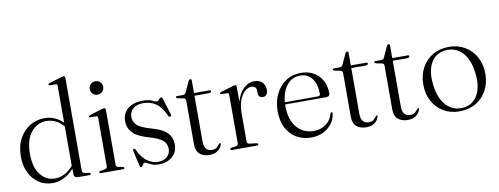

<svg xmlns="http://www.w3.org/2000/svg" viewBox="-61 -1048 3580 1377"><g transform="rotate(-10 1729.0 -359.5)"><path d="M38 -215Q38 -291 67.2 -345.5Q96.5 -400 145 -429.2Q193.5 -458.5 251 -458.5Q292.5 -458.5 326.5 -443.2Q360.5 -428 386 -401V-670.5Q386 -683 375.5 -683.5H332Q323 -684.5 323 -690.5Q323 -696.5 333 -700L417 -725.5Q432 -730.5 438.5 -730.5Q450.5 -730.5 450.5 -718V-42Q450.5 -25 468 -21.5L499 -16.5Q510 -14.5 510 -7.5Q510 0 498.5 0H414.5Q387 0 387 -30V-66.5Q317 10.5 230.5 10.5Q175.5 10.5 132 -18Q88.5 -46.5 63.2 -97.2Q38 -148 38 -215ZM105.5 -223Q105.5 -125 147.5 -72Q189.5 -19 253.5 -19Q287.5 -19 321.5 -35.8Q355.5 -52.5 386 -87.5V-375Q362.5 -404 330.2 -420Q298 -436 260.5 -436Q196 -436 150.8 -382Q105.5 -328 105.5 -223Z M657 -558.5Q636 -558.5 622.2 -572.2Q608.5 -586 608.5 -607Q608.5 -628 622.2 -642Q636 -656 657 -656Q679 -656 692.8 -641.8Q706.5 -627.5 706.5 -607Q706.5 -586 692.5 -572.2Q678.5 -558.5 657 -558.5ZM697 -441.5V-42Q697 -25 714.5 -21.5L745 -16.5Q756 -14.5 756 -7.5Q756 0 744.5 0H582.5Q572 0 572 -7.5Q572 -13.5 582 -16L615 -21.5Q632.5 -25 632.5 -41.5V-394Q632.5 -406.5 621.5 -407L578 -407.5Q569 -408 569 -414Q569 -419.5 579 -423.5L663 -449.5Q677.5 -454 684.5 -454Q697 -454 697 -441.5Z M1001.5 -8Q1042.5 -8 1067.2 -30.2Q1092 -52.5 1092 -88.5Q1092 -123.5 1066.2 -147.5Q1040.5 -171.5 971 -191.5Q885.5 -215.5 852 -251.2Q818.5 -287 818.5 -336Q818.5 -392 858.5 -425.8Q898.5 -459.5 968 -459.5Q1012 -459.5 1034.2 -448.2Q1056.5 -437 1066.5 -437Q1077 -437 1086 -448.5Q1095 -460 1102.5 -460Q1109 -460 1112.5 -450.5L1149 -331Q1153.5 -317 1145 -313.5Q1136.5 -310 1130.5 -320Q1099.5 -389 1059.2 -415.2Q1019 -441.5 970 -441.5Q920.5 -441.5 894 -418.5Q867.5 -395.5 867.5 -357.5Q867.5 -324 893.2 -298.8Q919 -273.5 994 -252.5Q1073.5 -231 1107 -196.8Q1140.5 -162.5 1140.5 -110Q1140.5 -57 1103 -23.2Q1065.5 10.5 1002.5 10.5Q974.5 10.5 955.8 3Q937 -4.5 924.8 -12Q912.5 -19.5 905 -19.5Q899 -19.5 894 -12.2Q889 -5 884 2Q879 9 874 9Q867 9 865.5 0L840.5 -109.5Q836.5 -128 844 -130.5Q851.5 -133.5 858 -121Q886.5 -59.5 924.5 -33.8Q962.5 -8 1001.5 -8Z M1260 -425 1221 -432Q1207.5 -435.5 1207.5 -442Q1207.5 -449.5 1217 -449.5H1257Q1276.5 -449.5 1281 -462.5L1316.5 -540Q1322.5 -552 1331 -552Q1340 -552 1340 -542V-449.5H1452Q1463 -449.5 1463 -441.5Q1463 -430 1441 -430H1340V-96Q1340 -61 1354.8 -43.2Q1369.5 -25.5 1395.5 -25.5Q1424.5 -25.5 1436 -39.5Q1447.5 -53.5 1458.5 -64Q1466 -66 1465.5 -56Q1459.5 -29.5 1435.2 -11.2Q1411 7 1374 7Q1329.5 7 1302.8 -16Q1276 -39 1276 -86.5V-405.5Q1276 -421 1260 -425Z M1649.5 -441 1650.5 -332Q1667 -394 1702.5 -426.2Q1738 -458.5 1777 -458.5Q1815.5 -458.5 1837 -437.5Q1858.5 -416.5 1858.5 -382Q1858.5 -359.5 1848.5 -347.5Q1838.5 -335.5 1823 -335.5Q1789.5 -335.5 1789 -371.5V-385.5Q1789 -422.5 1752 -422.5Q1728 -422.5 1704.8 -402.2Q1681.5 -382 1666.2 -341.8Q1651 -301.5 1651 -242.5V-42.5Q1651 -25.5 1670 -23L1718.5 -17Q1730.5 -15 1730.5 -8Q1730.5 0 1718.5 0H1537.5Q1526 0 1526 -8Q1526 -14.5 1537.5 -17L1569 -21.5Q1586.5 -25 1586.5 -41V-394.5Q1586.5 -406.5 1575.5 -407L1532 -407.5Q1523 -408 1523 -414.5Q1523 -420 1533.5 -423.5L1617 -448.5Q1632.5 -454 1639 -454Q1649 -454 1649.5 -441Z M2295.5 -279.5Q2295.5 -255.5 2266 -255.5H1969.5Q1969.5 -250 1969.5 -245Q1969.5 -142.5 2017.2 -87.5Q2065 -32.5 2140 -32.5Q2191.5 -32.5 2229.8 -60.8Q2268 -89 2278.5 -135Q2282 -143 2287.5 -143Q2295 -143 2294 -133Q2289 -92 2264.8 -59.8Q2240.5 -27.5 2202 -8.5Q2163.5 10.5 2115.5 10.5Q2053 10.5 2006.2 -17.2Q1959.5 -45 1933.8 -95.8Q1908 -146.5 1908 -215.5Q1908 -284.5 1934.2 -339.5Q1960.5 -394.5 2008.2 -426.8Q2056 -459 2120 -459Q2172.5 -459 2212 -436.2Q2251.5 -413.5 2273.5 -373Q2295.5 -332.5 2295.5 -279.5ZM2112 -441Q2051.5 -441 2014 -394.8Q1976.5 -348.5 1970.5 -271.5H2211.5Q2228 -271.5 2228 -286.5Q2228 -358.5 2196.2 -399.8Q2164.5 -441 2112 -441Z M2402 -425 2363 -432Q2349.5 -435.5 2349.5 -442Q2349.5 -449.5 2359 -449.5H2399Q2418.5 -449.5 2423 -462.5L2458.5 -540Q2464.5 -552 2473 -552Q2482 -552 2482 -542V-449.5H2594Q2605 -449.5 2605 -441.5Q2605 -430 2583 -430H2482V-96Q2482 -61 2496.8 -43.2Q2511.5 -25.5 2537.5 -25.5Q2566.5 -25.5 2578 -39.5Q2589.5 -53.5 2600.5 -64Q2608 -66 2607.5 -56Q2601.5 -29.5 2577.2 -11.2Q2553 7 2516 7Q2471.5 7 2444.8 -16Q2418 -39 2418 -86.5V-405.5Q2418 -421 2402 -425Z M2704 -425 2665 -432Q2651.5 -435.5 2651.5 -442Q2651.5 -449.5 2661 -449.5H2701Q2720.5 -449.5 2725 -462.5L2760.5 -540Q2766.5 -552 2775 -552Q2784 -552 2784 -542V-449.5H2896Q2907 -449.5 2907 -441.5Q2907 -430 2885 -430H2784V-96Q2784 -61 2798.8 -43.2Q2813.5 -25.5 2839.5 -25.5Q2868.5 -25.5 2880 -39.5Q2891.5 -53.5 2902.5 -64Q2910 -66 2909.5 -56Q2903.5 -29.5 2879.2 -11.2Q2855 7 2818 7Q2773.5 7 2746.8 -16Q2720 -39 2720 -86.5V-405.5Q2720 -421 2704 -425Z M3197 -458.5Q3262 -458.5 3313 -428.5Q3364 -398.5 3393 -345.2Q3422 -292 3422 -223Q3422 -154.5 3392.8 -101.8Q3363.5 -49 3312.2 -19.2Q3261 10.5 3194 10.5Q3128.5 10.5 3078 -19.2Q3027.5 -49 2998.8 -101.8Q2970 -154.5 2970 -223.5Q2970 -292 2998.8 -345Q3027.5 -398 3078.5 -428.2Q3129.5 -458.5 3197 -458.5ZM3225.5 -11Q3295 -18.5 3329.8 -80Q3364.5 -141.5 3352 -242Q3339.5 -344.5 3289.2 -395Q3239 -445.5 3166.5 -437.5Q3094.5 -430 3061 -367.8Q3027.5 -305.5 3040 -206Q3052.5 -106 3103.5 -54.5Q3154.5 -3 3225.5 -11Z"/></g></svg>

Font: Fraunces 72pt Light
Style: Regular
Weight: 300
Version: Version 1.000;[0bf87f6ff]